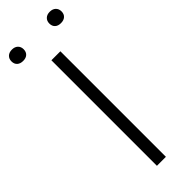

<svg xmlns="http://www.w3.org/2000/svg" viewBox="-343 -934 952 952"><g transform="rotate(-45 133.5 -458.0)"><path d="M102 0V-740H165V0ZM-42 -876Q-42 -894 -30.5 -905Q-19 -916 1 -916Q20.5 -916 32 -905Q43.5 -894 43.5 -876Q43.5 -857.5 32.2 -847Q21 -836.5 1 -836.5Q-19 -836.5 -30.5 -847Q-42 -857.5 -42 -876ZM223.5 -876Q223.5 -894 235 -905Q246.5 -916 266 -916Q286 -916 297.5 -905Q309 -894 309 -876Q309 -857.5 297.5 -847Q286 -836.5 266 -836.5Q246 -836.5 234.8 -847Q223.5 -857.5 223.5 -876Z"/></g></svg>

Font: Encode Sans Expanded Light
Style: Regular
Weight: 300
Width: 7
Designer: Multiple Designers
Foundry: Impallari Type
Version: Version 2.000